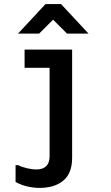

<svg xmlns="http://www.w3.org/2000/svg" viewBox="-20 -768 540 937"><path d="M69 38Q86 47 111.5 53Q137 59 157 59Q222 59 222 -6V-437H100V-526H332V2Q332 77 289.5 113Q247 149 172 149Q144 149 113.5 142Q83 135 56 120V38ZM278 -748 412 -604H307L239 -672L171 -604H68L202 -748Z"/></svg>

Font: D2Coding
Style: Bold
Weight: 700
Monospace: yes
Designer: Yong-Rak Park; Jeong-Hwan Yoon; Sang-Min Lee;
Foundry: NHN Corporation
Version: Version 1.3.2; Build 20180524